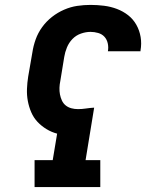

<svg xmlns="http://www.w3.org/2000/svg" viewBox="-20 -763 640 783"><path d="M121 0V-110H195L213 -218Q190 -224 169.5 -236.5Q149 -249 133 -266Q117 -283 107.5 -305Q98 -327 93.5 -351Q89 -375 90 -400.5Q91 -426 95 -451L112 -549Q116 -576 125.5 -602.5Q135 -629 152 -652.5Q169 -676 192 -694Q215 -712 241.5 -723.5Q268 -735 295 -739Q322 -743 349 -743Q377 -743 404.5 -739.5Q432 -736 457 -726.5Q482 -717 502.5 -701Q523 -685 536 -662Q549 -639 553.5 -612Q558 -585 553 -557Q553 -556 553 -555.5Q553 -555 553 -554H420Q423 -570 419.5 -586Q416 -602 406 -613Q396 -624 380.5 -628.5Q365 -633 349 -633Q330 -633 310 -626Q290 -619 275.5 -604Q261 -589 253 -569.5Q245 -550 242 -531L226 -433Q223 -419 222.5 -405Q222 -391 224.5 -378Q227 -365 232.5 -353Q238 -341 248 -333Q258 -325 271 -321.5Q284 -318 298 -318Q314 -318 330.5 -320.5Q347 -323 364 -324L329 -110H389V0Z"/></svg>

Font: Iosevka Curly Slab XBdExObl
Style: Regular
Weight: 800
Width: 7
Italic angle: -9°
Monospace: yes
Designer: Belleve Invis
Foundry: Belleve Invis
Version: Version 11.1.0; ttfautohint (v1.8.3)